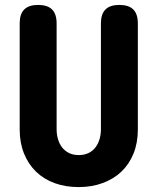

<svg xmlns="http://www.w3.org/2000/svg" viewBox="-20 -750 640 780"><path d="M60 -655Q60 -693 78.5 -711.5Q97 -730 135 -730Q173 -730 191.5 -711.5Q210 -693 210 -655V-225Q210 -204 215.5 -185Q221 -166 232 -151.5Q243 -137 260 -128.5Q277 -120 300 -120Q323 -120 340 -128.5Q357 -137 368 -151.5Q379 -166 384.5 -185Q390 -204 390 -225V-655Q390 -693 408.5 -711.5Q427 -730 465 -730Q503 -730 521.5 -711.5Q540 -693 540 -655V-224Q540 -170 522.5 -126.5Q505 -83 473.5 -53Q442 -23 397.5 -6.5Q353 10 300 10Q246 10 202 -6Q158 -22 126.5 -52.5Q95 -83 77.5 -126.5Q60 -170 60 -224Z"/></svg>

Font: Maple Mono ExtraBold
Style: Regular
Weight: 800
Monospace: yes
Designer: subframe7536
Version: Version 7.000